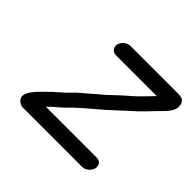

<svg xmlns="http://www.w3.org/2000/svg" viewBox="-123 -647 797 797"><g transform="rotate(45 275.0 -248.5)"><path d="M213 -427H454C431 -403 406 -376 381 -354C358 -335 337 -315 315 -294C292 -272 274 -259 251 -238C230 -220 212 -206 194 -187C168 -159 140 -140 115 -113C96 -94 37 -42 67 -13C76 -4 85 0 94 0H443C462 0 482 -17 486 -36C490 -55 478 -70 459 -70H174C173 -70 168 -70 160 -71C174 -83 178 -89 193 -101C209 -114 225 -129 240 -145C265 -169 295 -195 322 -217C354 -244 389 -278 420 -306C449 -330 478 -362 503 -388C525 -411 560 -439 548 -476C542 -493 530 -497 506 -497H229C211 -497 190 -480 186 -462C182 -444 195 -427 213 -427Z"/></g></svg>

Font: Electronic
Style: BdIt
Weight: 700
Version: Version 1.011